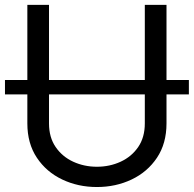

<svg xmlns="http://www.w3.org/2000/svg" viewBox="-23 -747 787 780"><path d="M744.3 -421.9V-363.6H653.4V-245.7Q653.4 -164.1 614.7 -106.2Q576 -48.3 511.7 -17.8Q447.4 12.8 370.7 12.8Q294 12.8 229.8 -17.8Q165.5 -48.3 126.8 -106.2Q88.1 -164.1 88.1 -245.7V-363.6H-2.8V-421.9H88.1V-727.3H176.1V-421.9H565.3V-727.3H653.4V-421.9ZM565.3 -363.6H176.1V-245.7Q176.1 -188.9 203.1 -149.7Q230.1 -110.4 274.5 -90Q318.9 -69.6 370.7 -69.6Q422.6 -69.6 467 -90Q511.4 -110.4 538.4 -149.7Q565.3 -188.9 565.3 -245.7Z"/></svg>

Font: Inter UI
Style: Regular
Weight: 400
Designer: Rasmus Andersson
Foundry: rsms
Version: 3.2;8d6f07862